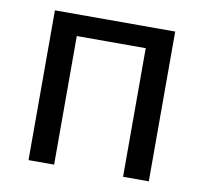

<svg xmlns="http://www.w3.org/2000/svg" viewBox="-65 -597 706 667"><g transform="rotate(10 288.5 -264.0)"><path d="M76.7 0V-528.3H501V0H410.2V-453.6H167V0Z"/></g></svg>

Font: Roboto21382017
Style: Regular
Weight: 400
Designer: Christian Robertson
Foundry: Google
Version: Version 2.138; 2017